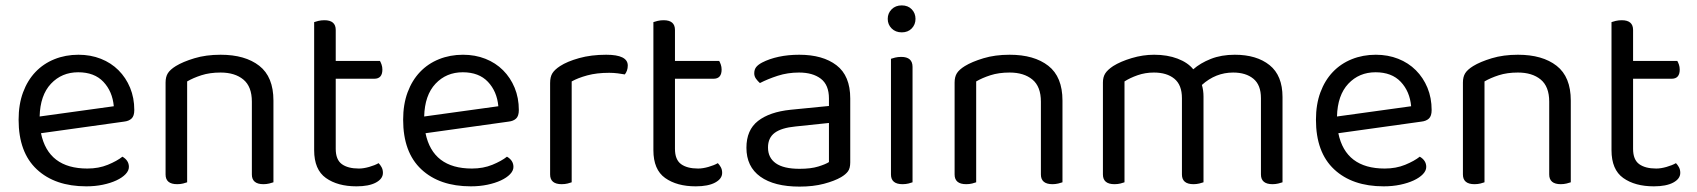

<svg xmlns="http://www.w3.org/2000/svg" viewBox="-20 -678 6292 712"><path d="M132 -184Q159 -53 304 -53Q346 -53 380 -67Q414 -81 434 -97Q458 -83 458 -59Q458 -45 445.5 -32Q433 -19 411.5 -9Q390 1 361.5 7Q333 13 300 13Q184 13 116.5 -50Q49 -113 49 -234Q49 -291 65.5 -335.5Q82 -380 111.5 -411Q141 -442 182 -458.5Q223 -475 271 -475Q316 -475 354 -460Q392 -445 419.5 -417.5Q447 -390 462.5 -352.5Q478 -315 478 -270Q478 -248 468 -238.5Q458 -229 440 -227ZM270 -410Q209 -410 169 -367.5Q129 -325 127 -246L402 -284Q397 -339 363.5 -374.5Q330 -410 270 -410Z M914 -301Q914 -357 882.5 -383Q851 -409 798 -409Q758 -409 727 -399Q696 -389 674 -376V-2Q669 0 659 2.5Q649 5 637 5Q594 5 594 -31V-372Q594 -393 602.5 -406.5Q611 -420 632 -433Q658 -449 701 -462Q744 -475 798 -475Q889 -475 941.5 -434Q994 -393 994 -305V-2Q989 0 978.5 2.5Q968 5 957 5Q914 5 914 -31V-301Z M1302 13Q1232 13 1188.5 -18Q1145 -49 1145 -121V-596Q1150 -598 1160.5 -600.5Q1171 -603 1183 -603Q1225 -603 1225 -567V-452H1389Q1392 -447 1395 -438.5Q1398 -430 1398 -420Q1398 -386 1368 -386H1225V-126Q1225 -86 1247.5 -69.5Q1270 -53 1311 -53Q1328 -53 1349 -59Q1370 -65 1384 -73Q1390 -67 1395 -58Q1400 -49 1400 -37Q1400 -15 1374 -1Q1348 13 1302 13Z M1558 -184Q1585 -53 1730 -53Q1772 -53 1806 -67Q1840 -81 1860 -97Q1884 -83 1884 -59Q1884 -45 1871.5 -32Q1859 -19 1837.5 -9Q1816 1 1787.5 7Q1759 13 1726 13Q1610 13 1542.5 -50Q1475 -113 1475 -234Q1475 -291 1491.5 -335.5Q1508 -380 1537.5 -411Q1567 -442 1608 -458.5Q1649 -475 1697 -475Q1742 -475 1780 -460Q1818 -445 1845.5 -417.5Q1873 -390 1888.5 -352.5Q1904 -315 1904 -270Q1904 -248 1894 -238.5Q1884 -229 1866 -227ZM1696 -410Q1635 -410 1595 -367.5Q1555 -325 1553 -246L1828 -284Q1823 -339 1789.5 -374.5Q1756 -410 1696 -410Z M2100 -2Q2095 0 2085 2.5Q2075 5 2063 5Q2020 5 2020 -31V-370Q2020 -393 2028.5 -406.5Q2037 -420 2057 -433Q2083 -450 2127.5 -462.5Q2172 -475 2228 -475Q2308 -475 2308 -435Q2308 -425 2305 -416.5Q2302 -408 2297 -402Q2287 -404 2271 -406Q2255 -408 2239 -408Q2193 -408 2158 -398.5Q2123 -389 2100 -376Z M2560 13Q2490 13 2446.5 -18Q2403 -49 2403 -121V-596Q2408 -598 2418.5 -600.5Q2429 -603 2441 -603Q2483 -603 2483 -567V-452H2647Q2650 -447 2653 -438.5Q2656 -430 2656 -420Q2656 -386 2626 -386H2483V-126Q2483 -86 2505.5 -69.5Q2528 -53 2569 -53Q2586 -53 2607 -59Q2628 -65 2642 -73Q2648 -67 2653 -58Q2658 -49 2658 -37Q2658 -15 2632 -1Q2606 13 2560 13Z M2945 -52Q2987 -52 3014.5 -60.5Q3042 -69 3054 -77V-222L2930 -209Q2878 -204 2853 -185.5Q2828 -167 2828 -131Q2828 -93 2857 -72.5Q2886 -52 2945 -52ZM2944 -475Q3031 -475 3082 -436Q3133 -397 3133 -313V-76Q3133 -54 3124.5 -42.5Q3116 -31 3099 -21Q3075 -7 3035.5 3.5Q2996 14 2945 14Q2851 14 2799.5 -23Q2748 -60 2748 -130Q2748 -196 2791 -229.5Q2834 -263 2912 -271L3054 -285V-313Q3054 -363 3024 -386Q2994 -409 2943 -409Q2901 -409 2864 -397Q2827 -385 2798 -370Q2790 -377 2783.5 -386Q2777 -395 2777 -406Q2777 -420 2784 -429Q2791 -438 2806 -446Q2833 -460 2868 -467.5Q2903 -475 2944 -475Z M3364 -2Q3359 0 3349 2.5Q3339 5 3327 5Q3284 5 3284 -31V-460Q3289 -462 3299.5 -464.5Q3310 -467 3322 -467Q3364 -467 3364 -430ZM3272 -608Q3272 -629 3286.5 -643.5Q3301 -658 3324 -658Q3347 -658 3361 -643.5Q3375 -629 3375 -608Q3375 -587 3361 -572.5Q3347 -558 3324 -558Q3301 -558 3286.5 -572.5Q3272 -587 3272 -608Z M3840 -301Q3840 -357 3808.5 -383Q3777 -409 3724 -409Q3684 -409 3653 -399Q3622 -389 3600 -376V-2Q3595 0 3585 2.5Q3575 5 3563 5Q3520 5 3520 -31V-372Q3520 -393 3528.5 -406.5Q3537 -420 3558 -433Q3584 -449 3627 -462Q3670 -475 3724 -475Q3815 -475 3867.5 -434Q3920 -393 3920 -305V-2Q3915 0 3904.5 2.5Q3894 5 3883 5Q3840 5 3840 -31V-301Z M4656 -314Q4656 -363 4628 -386Q4600 -409 4553 -409Q4488 -409 4437 -363Q4443 -343 4443 -320V-2Q4438 0 4427.5 2.5Q4417 5 4406 5Q4363 5 4363 -31V-314Q4363 -363 4335 -386Q4307 -409 4259 -409Q4227 -409 4198.5 -399Q4170 -389 4150 -376V-2Q4145 0 4135 2.5Q4125 5 4113 5Q4070 5 4070 -31V-372Q4070 -392 4078.5 -405.5Q4087 -419 4108 -433Q4135 -450 4176.5 -462.5Q4218 -475 4260 -475Q4309 -475 4347 -460.5Q4385 -446 4405 -421Q4431 -444 4470 -459.5Q4509 -475 4559 -475Q4640 -475 4688 -436.5Q4736 -398 4736 -318V-2Q4731 0 4720.5 2.5Q4710 5 4699 5Q4656 5 4656 -31V-314Z M4943 -184Q4970 -53 5115 -53Q5157 -53 5191 -67Q5225 -81 5245 -97Q5269 -83 5269 -59Q5269 -45 5256.5 -32Q5244 -19 5222.5 -9Q5201 1 5172.5 7Q5144 13 5111 13Q4995 13 4927.5 -50Q4860 -113 4860 -234Q4860 -291 4876.5 -335.5Q4893 -380 4922.5 -411Q4952 -442 4993 -458.5Q5034 -475 5082 -475Q5127 -475 5165 -460Q5203 -445 5230.5 -417.5Q5258 -390 5273.5 -352.5Q5289 -315 5289 -270Q5289 -248 5279 -238.5Q5269 -229 5251 -227ZM5081 -410Q5020 -410 4980 -367.5Q4940 -325 4938 -246L5213 -284Q5208 -339 5174.5 -374.5Q5141 -410 5081 -410Z M5725 -301Q5725 -357 5693.5 -383Q5662 -409 5609 -409Q5569 -409 5538 -399Q5507 -389 5485 -376V-2Q5480 0 5470 2.5Q5460 5 5448 5Q5405 5 5405 -31V-372Q5405 -393 5413.5 -406.5Q5422 -420 5443 -433Q5469 -449 5512 -462Q5555 -475 5609 -475Q5700 -475 5752.5 -434Q5805 -393 5805 -305V-2Q5800 0 5789.5 2.5Q5779 5 5768 5Q5725 5 5725 -31V-301Z M6113 13Q6043 13 5999.5 -18Q5956 -49 5956 -121V-596Q5961 -598 5971.5 -600.5Q5982 -603 5994 -603Q6036 -603 6036 -567V-452H6200Q6203 -447 6206 -438.5Q6209 -430 6209 -420Q6209 -386 6179 -386H6036V-126Q6036 -86 6058.5 -69.5Q6081 -53 6122 -53Q6139 -53 6160 -59Q6181 -65 6195 -73Q6201 -67 6206 -58Q6211 -49 6211 -37Q6211 -15 6185 -1Q6159 13 6113 13Z"/></svg>

Font: Baloo Chettan 2
Style: Regular
Weight: 400
Designer: Maithili Shingre, Unnati Kotecha and Ek Type
Foundry: Ek Type
Version: Version 1.640;hotconv 1.0.111;makeotfexe 2.5.65597; ttfautoh